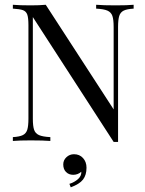

<svg xmlns="http://www.w3.org/2000/svg" viewBox="-20 -591 609 805"><path d="M540.3 -554.8Q512.1 -553.2 498.4 -546.4Q484.7 -539.5 479.8 -523.8Q475 -508.1 475 -477.4V4H456.5L117.7 -519.4V-93.5Q117.7 -62.1 123 -46.8Q128.2 -31.5 143.5 -24.6Q158.9 -17.7 191.1 -16.1V0Q162.1 -2.4 108.9 -2.4Q60.5 -2.4 33.9 0V-16.1Q62.1 -17.7 75.8 -24.6Q89.5 -31.5 94.4 -47.2Q99.2 -62.9 99.2 -93.5V-485.5Q99.2 -516.1 94.4 -529.8Q89.5 -543.5 76.2 -548.4Q62.9 -553.2 33.9 -554.8V-571Q60.5 -568.5 108.9 -568.5Q145.2 -568.5 171.8 -571L456.5 -132.3V-477.4Q456.5 -508.9 451.2 -524.2Q446 -539.5 430.6 -546.4Q415.3 -553.2 383.1 -554.8V-571Q412.1 -568.5 465.3 -568.5Q513.7 -568.5 540.3 -571ZM342.7 112.1Q342.7 142.7 328.2 161.7Q313.7 180.6 276.6 194.4L271 179.8Q291.9 173.4 306.9 160.1Q321.8 146.8 321 129Q306.5 141.9 287.1 141.9Q268.5 141.9 256.9 130.2Q245.2 118.5 245.2 98.4Q245.2 80.6 258.5 68.1Q271.8 55.6 290.3 55.6Q313.7 55.6 328.2 71.8Q342.7 87.9 342.7 112.1Z"/></svg>

Font: Playfair Display
Style: Regular
Weight: 400
Designer: Claus Eggers Sørensen
Foundry: Claus Eggers Sørensen
Version: Version 1.005; ttfautohint (v1.2) -l 10 -r 42 -G 200 -x 21 -